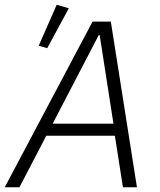

<svg xmlns="http://www.w3.org/2000/svg" viewBox="-41 -789 673 809"><path d="M249 -754 158 -586 122 -596 198 -769ZM536 0H477L443 -217H154L41 0H-21L349 -698H426ZM437 -268 379 -641H375L181 -268Z"/></svg>

Font: IBM Plex Sans Light
Style: Italic
Weight: 300
Italic angle: -11.31°
Designer: Mike Abbink, Paul van der Laan, Pieter van Rosmalen
Foundry: Bold Monday
Version: Version 3.0